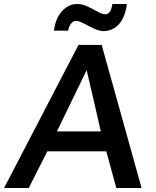

<svg xmlns="http://www.w3.org/2000/svg" viewBox="-55 -934 775 954"><path d="M323.7 -830.6Q310.5 -830.6 299.6 -818.6Q288.6 -806.6 283.2 -781.7H212.9Q220.2 -840.8 252.2 -877.4Q284.2 -914.1 329.1 -914.1Q354 -914.1 380.9 -901.4Q407.7 -888.7 430.2 -876Q452.6 -863.3 467.3 -863.3Q481.4 -863.3 490.2 -874.5Q499 -885.7 503.4 -914.1H575.2Q567.4 -848.6 536.1 -814Q504.9 -779.3 457.5 -779.3Q433.1 -779.3 385.7 -804.9Q338.4 -830.6 323.7 -830.6ZM-34.7 0 335 -710.9H450.2L648.4 0H522.9L473.1 -182.1H180.2L87.9 0ZM228 -281.2H445.8Q413.6 -424.3 375.5 -585.4Q310.5 -450.7 228 -281.2Z"/></svg>

Font: Muli
Style: Semi-BoldItalic
Weight: 600
Italic angle: -7°
Designer: Vernon Adams
Foundry: newtypography
Version: Version 2.0; ttfautohint (v1.00rc1.2-2d82) -l 8 -r 50 -G 200